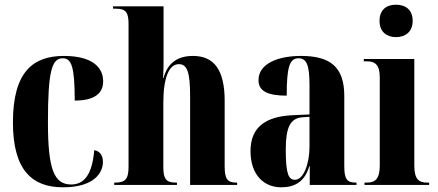

<svg xmlns="http://www.w3.org/2000/svg" viewBox="-20 -787 1863 817"><path d="M248 10C383 10 418 -54 418 -98C418 -123 407 -144 381 -148C372 -38 334 -2 283 -2C210 -2 184 -66 184 -267C184 -483 200 -539 247 -539C284 -539 298 -504 298 -359C402 -359 419 -406 419 -441C419 -502 370 -549 252 -549C122 -549 35 -483 35 -266C35 -59 120 10 248 10Z M466 0H733V-10H729C687 -10 675 -25 675 -76V-350C675 -458 700 -514 741 -514C777 -514 789 -479 789 -376V0H989V-10H986C947 -10 936 -26 936 -80V-358C936 -491 890 -549 801 -549C730 -549 691 -513 676 -455H674C676 -486 676 -511 676 -539V-760H461V-750H473C515 -750 527 -735 527 -685V-79C527 -25 514 -10 469 -10H466Z M1176 10C1235 10 1277 -14 1296 -80H1298V0H1497V-10H1494C1456 -10 1445 -25 1445 -81V-379C1445 -504 1383 -549 1261 -549C1162 -549 1080 -516 1080 -446C1080 -399 1119 -380 1200 -380C1200 -501 1212 -539 1250 -539C1285 -539 1297 -511 1297 -422V-300L1229 -297C1106 -292 1046 -243 1046 -144C1046 -42 1104 10 1176 10ZM1235 -22C1208 -22 1196 -46 1196 -150C1196 -245 1215 -284 1267 -288L1297 -290V-164C1297 -88 1271 -22 1235 -22Z M1665 -629C1704 -629 1736 -651 1736 -698C1736 -747 1704 -767 1665 -767C1626 -767 1595 -747 1595 -698C1595 -651 1626 -629 1665 -629ZM1531 0H1806V-10H1797C1763 -10 1743 -24 1743 -81V-536H1528V-526H1542C1575 -526 1596 -512 1596 -458V-83C1596 -25 1576 -10 1541 -10H1531Z"/></svg>

Font: Noto Serif Display Condensed Extra
Style: Regular
Weight: 800
Width: 3
Designer: Monotype Design Team
Foundry: Monotype Imaging Inc.
Version: Version 1.900